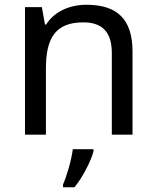

<svg xmlns="http://www.w3.org/2000/svg" viewBox="-20 -566 658 807"><path d="M343 -546C275 -546 209 -519 174 -463H169L156 -536H85V0H173V-278C173 -403 211 -472 330 -472C412 -472 450 -429 450 -343V0H537V-349C537 -487 471 -546 343 -546ZM373 70V61H286C281 104 260 176 245 209V221H293C329 178 364 106 373 70Z"/></svg>

Font: Noto Sans Gurmukhi UI
Style: Regular
Weight: 400
Designer: Jelle Bosma - Monotype Design Team
Foundry: Monotype Imaging Inc.
Version: Version 2.004